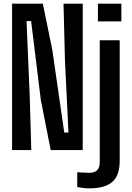

<svg xmlns="http://www.w3.org/2000/svg" viewBox="-20 -820 722 1049"><path d="M46 0V-800H214L266 -546L331 -96H354L335 -488L327 -800H432V0H257L203 -274L150 -705H125L142 -305L151 0ZM515 -703V-800H643V-703ZM402 202V121Q414 122 433.5 123Q453 124 468 124Q525 124 525 67V-600H634V59Q634 139 593.5 174Q553 209 469 209Q453 209 435 207Q417 205 402 202Z"/></svg>

Font: Big Shoulders Display
Style: Bold
Weight: 700
Designer: Patric King
Foundry: XO Type Co
Version: Version 1.000; ttfautohint (v1.8.2)